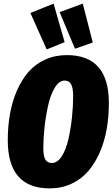

<svg xmlns="http://www.w3.org/2000/svg" viewBox="-20 -1020 621 1060"><path d="M275.9 -1000 336.9 -787.1 237.8 -747.1 147.9 -948.2ZM437 -1000 492.2 -785.2 394 -751 309.1 -953.1ZM349.1 -715.8Q581.1 -715.8 581.1 -451.2Q581.1 -375 568.8 -306.2Q556.6 -237.3 530.3 -177.5Q503.9 -117.7 466.1 -74Q428.2 -30.3 373.8 -5.1Q319.3 20 253.9 20Q22.9 20 22.9 -246.1Q22.9 -322.3 35.2 -390.9Q47.4 -459.5 73.2 -519.3Q99.1 -579.1 137 -622.6Q174.8 -666 229 -690.9Q283.2 -715.8 349.1 -715.8ZM336.9 -575.2Q306.6 -575.2 282.7 -536.1Q258.8 -497.1 245.6 -437.3Q232.4 -377.4 225.8 -316.7Q219.2 -255.9 219.2 -202.1Q219.2 -157.7 230.5 -138.9Q241.7 -120.1 266.1 -120.1Q297.4 -120.1 321.3 -157.7Q345.2 -195.3 358.2 -253.9Q371.1 -312.5 377.4 -372.6Q383.8 -432.6 383.8 -488.8Q383.8 -534.7 372.6 -554.9Q361.3 -575.2 336.9 -575.2Z"/></svg>

Font: Fira Sans Compressed Heavy
Style: Italic
Weight: 900
Width: 3
Italic angle: -8°
Designer: Carrois Corporate & Edenspiekermann AG
Foundry: Carrois Corporate GbR & Edenspiekermann AG
Version: Version 4.203;PS 004.203;hotconv 1.0.88;makeotf.lib2.5.64775